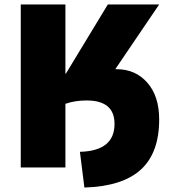

<svg xmlns="http://www.w3.org/2000/svg" viewBox="-20 -750 761 860"><path d="M497 -441 498 -440H503Q587 -440 640 -379.5Q693 -319 693 -215Q693 -65 610.5 10Q528 85 358 90L338 -70Q493 -74 493 -195Q493 -300 368 -300Q315 -300 273 -285V0H73V-730H273V-420H275L463 -730H693Z"/></svg>

Font: Mplus 1p Black
Style: Regular
Weight: 900
Version: Version 1.061